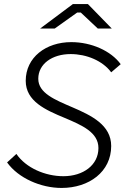

<svg xmlns="http://www.w3.org/2000/svg" viewBox="-20 -918 623 948"><path d="M284 10C420 10 529 -70 529 -197C529 -301 431 -348 338 -388C252 -425 169 -458 169 -529C169 -602 237 -651 329 -651C407 -651 487 -618 529 -561L576 -601C528 -667 431 -710 332 -710C207 -710 107 -635 107 -519C107 -418 205 -375 299 -336C384 -300 466 -265 466 -187C466 -103 391 -48 293 -48C203 -48 108 -89 61 -158L15 -116C71 -38 182 10 284 10ZM178 -777H250L361 -856H379L463 -777H532L414 -898H340Z"/></svg>

Font: Fixel Display Light
Style: Italic
Weight: 300
Italic angle: -10°
Designer: AlfaBravo + MacPaw
Foundry: Kyrylo Tkachov, Marchela Mozhyna, Serhii Makarenko, Maria Weinstein, Zakhar Kryvoshyya
Version: Version 1.210;Glyphs 3.2 (3217)